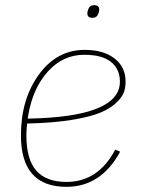

<svg xmlns="http://www.w3.org/2000/svg" viewBox="-20 -711 545 743"><path d="M338 -642Q318 -642 318 -659Q318 -665 321 -674Q327 -691 344 -691Q364 -691 364 -674Q364 -668 361 -659Q355 -642 338 -642ZM237 12Q61 12 61 -187Q61 -327 130.5 -422.5Q200 -518 308 -518Q380 -518 423 -485Q466 -452 466 -395Q466 -373 459.5 -354Q453 -335 429 -312.5Q405 -290 365.5 -274Q326 -258 254 -246.5Q182 -235 85 -233Q82 -203 82 -189Q82 -94 120.5 -50.5Q159 -7 237 -7Q360 -7 426 -132L445 -124Q371 12 237 12ZM306 -499Q224 -499 166 -435Q108 -371 90 -269L87 -252Q444 -258 444 -395Q444 -443 410 -471Q376 -499 306 -499Z"/></svg>

Font: IBM Plex Sans Thin
Style: Italic
Weight: 100
Italic angle: -11.31°
Designer: Mike Abbink, Paul van der Laan, Pieter van Rosmalen
Foundry: Bold Monday
Version: Version 3.0